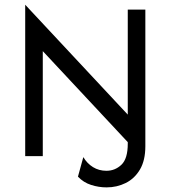

<svg xmlns="http://www.w3.org/2000/svg" viewBox="-20 -666 728 819"><path d="M434.7 133.3Q401.4 133.3 368.8 122.9Q336.1 112.5 312.5 87.5Q312.5 87.5 335.4 4.2Q351.4 31.2 376.7 46.9Q402.1 62.5 434 62.5Q470.8 62.5 497.9 36.8Q525 11.1 525 -52.8Q525 -52.8 525 -59.7Q525 -59.7 162.5 -447.9Q162.5 -447.9 162.5 0Q162.5 0 87.5 0Q87.5 0 87.5 -645.8Q87.5 -645.8 525 -177.1Q525 -177.1 525 -625Q525 -625 600 -625Q600 -625 600 -42.4Q600 18.1 577.1 56.9Q554.2 95.8 516.3 114.6Q478.5 133.3 434.7 133.3Z"/></svg>

Font: co2trust
Style: Regular
Weight: 400
Designer: Kristian Moeller
Foundry: Dicotype
Version: Version 1.000